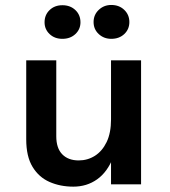

<svg xmlns="http://www.w3.org/2000/svg" viewBox="-20 -724 667 754"><path d="M416 -487H534V0H416ZM83 -487H201V-189Q201 -142 224.5 -118Q248 -94 289 -94Q324 -94 352.8 -112.2Q381.5 -130.5 398.8 -166.2Q416 -202 416 -255H448Q448 -166 425 -107.2Q402 -48.5 361.5 -19.8Q321 9 268 9Q216.5 9 174.5 -9.5Q132.5 -28 107.8 -68.8Q83 -109.5 83 -177ZM417 -571.5Q388 -571.5 367.8 -590.2Q347.5 -609 347.5 -637.5Q347.5 -666 367.8 -685.2Q388 -704.5 417 -704.5Q448 -704.5 468 -685.2Q488 -666 488 -637.5Q488 -609 468 -590.2Q448 -571.5 417 -571.5ZM225 -571.5Q194.5 -571.5 174.8 -590.2Q155 -609 155 -636.5Q155 -665.5 174.8 -684.5Q194.5 -703.5 225 -703.5Q256 -703.5 276 -684.5Q296 -665.5 296 -636.5Q296 -609 276 -590.2Q256 -571.5 225 -571.5Z"/></svg>

Font: Karla ExtraLight
Style: Bold
Weight: 700
Version: Version 2.001